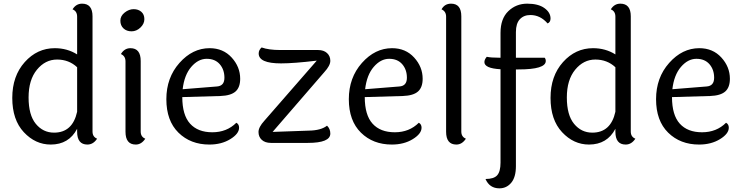

<svg xmlns="http://www.w3.org/2000/svg" viewBox="-20 -780 4040 1048"><path d="M401 -413Q356 -455 291.5 -455Q227 -455 181.5 -399.5Q136 -344 136 -248Q136 -152 175.5 -104Q215 -56 275 -56Q376 -56 401 -170ZM485 -691V-62Q485 -33 510 -23Q489 9 457 9Q401 9 401 -61V-77Q356 9 257 9Q173 9 110 -58.5Q47 -126 47 -245.5Q47 -365 115 -441Q183 -517 279 -517Q347 -517 401 -483V-689Q401 -719 376 -729Q395 -760 428 -760Q485 -760 485 -691Z M709.5 -730Q735 -730 751.5 -715.5Q768 -701 768 -675.5Q768 -650 746.5 -629.5Q725 -609 698 -609Q671 -609 654 -625Q637 -641 637 -667Q637 -693 660.5 -711.5Q684 -730 709.5 -730ZM748 -447V-62Q748 -33 773 -23Q752 9 721 9Q665 9 665 -61V-445Q665 -474 640 -485Q659 -517 692 -517Q748 -517 748 -447Z M1164 -308Q1205 -311 1205 -355.5Q1205 -400 1179.5 -429.5Q1154 -459 1108 -459Q1062 -459 1024 -415Q986 -371 977 -293ZM1270 -110Q1285 -102 1285 -83Q1285 -50 1237 -20.5Q1189 9 1123 9Q1020 9 954 -56Q888 -121 888 -238.5Q888 -356 959.5 -436.5Q1031 -517 1124 -517Q1198 -517 1244.5 -466Q1291 -415 1291 -350Q1291 -303 1265.5 -280.5Q1240 -258 1183 -256L975 -250Q975 -152 1017.5 -105Q1060 -58 1139 -58Q1218 -58 1270 -110Z M1783 -51Q1783 0 1660 0H1459Q1427 0 1409 -16.5Q1391 -33 1391 -59.5Q1391 -86 1423 -121L1709 -449Q1584 -434 1514 -434Q1392 -434 1392 -488Q1392 -507 1408 -521Q1447 -507 1509 -507H1716Q1747 -507 1765 -490.5Q1783 -474 1783 -448Q1783 -422 1750 -386L1468 -60L1666 -67Q1732 -68 1765 -94Q1783 -77 1783 -51Z M2160 -308Q2201 -311 2201 -355.5Q2201 -400 2175.5 -429.5Q2150 -459 2104 -459Q2058 -459 2020 -415Q1982 -371 1973 -293ZM2266 -110Q2281 -102 2281 -83Q2281 -50 2233 -20.5Q2185 9 2119 9Q2016 9 1950 -56Q1884 -121 1884 -238.5Q1884 -356 1955.5 -436.5Q2027 -517 2120 -517Q2194 -517 2240.5 -466Q2287 -415 2287 -350Q2287 -303 2261.5 -280.5Q2236 -258 2179 -256L1971 -250Q1971 -152 2013.5 -105Q2056 -58 2135 -58Q2214 -58 2266 -110Z M2498 -691V-62Q2498 -33 2523 -23Q2502 9 2471 9Q2415 9 2415 -61V-689Q2415 -718 2390 -729Q2407 -760 2442 -760Q2498 -760 2498 -691Z M2712 -465V-601Q2712 -678 2754.5 -719Q2797 -760 2857.5 -760Q2918 -760 2951.5 -736Q2985 -712 2985 -679Q2985 -659 2969 -652Q2929 -698 2875 -698Q2839 -698 2817.5 -675Q2796 -652 2796 -605V-465H2953Q2959 -458 2959 -447Q2959 -401 2810 -401H2796V127Q2796 187 2770.5 217.5Q2745 248 2706 248Q2652 248 2630 197Q2676 197 2694 176.5Q2712 156 2712 108V-402Q2624 -407 2624 -441Q2624 -455 2637 -470Q2660 -465 2704 -465Z M3339 -413Q3294 -455 3229.5 -455Q3165 -455 3119.5 -399.5Q3074 -344 3074 -248Q3074 -152 3113.5 -104Q3153 -56 3213 -56Q3314 -56 3339 -170ZM3423 -691V-62Q3423 -33 3448 -23Q3427 9 3395 9Q3339 9 3339 -61V-77Q3294 9 3195 9Q3111 9 3048 -58.5Q2985 -126 2985 -245.5Q2985 -365 3053 -441Q3121 -517 3217 -517Q3285 -517 3339 -483V-689Q3339 -719 3314 -729Q3333 -760 3366 -760Q3423 -760 3423 -691Z M3837 -308Q3878 -311 3878 -355.5Q3878 -400 3852.5 -429.5Q3827 -459 3781 -459Q3735 -459 3697 -415Q3659 -371 3650 -293ZM3943 -110Q3958 -102 3958 -83Q3958 -50 3910 -20.5Q3862 9 3796 9Q3693 9 3627 -56Q3561 -121 3561 -238.5Q3561 -356 3632.5 -436.5Q3704 -517 3797 -517Q3871 -517 3917.5 -466Q3964 -415 3964 -350Q3964 -303 3938.5 -280.5Q3913 -258 3856 -256L3648 -250Q3648 -152 3690.5 -105Q3733 -58 3812 -58Q3891 -58 3943 -110Z"/></svg>

Font: Laila
Style: Regular
Weight: 400
Designer: Hitesh Malaviya
Foundry: Indian Type Foundry
Version: Version 1.302;PS 1.0;hotconv 1.0.78;makeotf.lib2.5.61930; tt